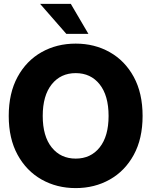

<svg xmlns="http://www.w3.org/2000/svg" viewBox="-20 -966 787 998"><path d="M373.5 11.7Q274.9 11.7 196 -33Q117.2 -77.6 71.3 -161.6Q25.4 -245.6 25.4 -363.3Q25.4 -481.9 71.3 -566.2Q117.2 -650.4 196 -694.8Q274.9 -739.3 373.5 -739.3Q471.7 -739.3 550.5 -694.8Q629.4 -650.4 675.3 -566.2Q721.2 -481.9 721.2 -363.3Q721.2 -245.1 675.3 -161.1Q629.4 -77.1 550.5 -32.7Q471.7 11.7 373.5 11.7ZM373.5 -141.6Q451.7 -141.6 498 -199.7Q544.4 -257.8 544.4 -363.3Q544.4 -469.2 498 -527.6Q451.7 -585.9 373.5 -585.9Q295.4 -585.9 248.8 -527.6Q202.1 -469.2 202.1 -363.3Q202.1 -257.8 248.8 -199.7Q295.4 -141.6 373.5 -141.6ZM324.7 -790 188.5 -945.8H348.1L439.5 -790Z"/></svg>

Font: Inter Display ExtraBold
Style: Regular
Weight: 800
Designer: Rasmus Andersson
Foundry: rsms
Version: Version 4.000;git-a52131595